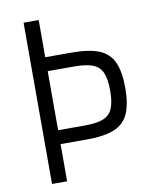

<svg xmlns="http://www.w3.org/2000/svg" viewBox="-88 -869 776 938"><g transform="rotate(-10 300.0 -400.0)"><path d="M122.5 -184.5V-253.5H300Q359.5 -253.5 392.5 -266.5Q425.5 -279.5 439 -311.5Q452.5 -343.5 452.5 -400Q452.5 -457 439 -488.8Q425.5 -520.5 392.5 -533.5Q359.5 -546.5 300 -546.5H122.5V-615.5H300Q385.5 -615.5 435 -595.5Q484.5 -575.5 506 -528.2Q527.5 -481 527.5 -400Q527.5 -319.5 506 -272.2Q484.5 -225 435 -204.8Q385.5 -184.5 300 -184.5ZM93.5 0V-800H168.5V0Z"/></g></svg>

Font: Victor Mono Thin
Style: Regular
Weight: 100
Monospace: yes
Designer: Rune Bjørnerås
Version: Version 1.561;gftools[0.9.30]